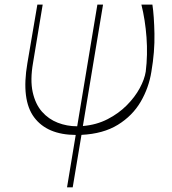

<svg xmlns="http://www.w3.org/2000/svg" viewBox="-20 -565 731 818"><path d="M139.2 -545.5H161.9L120.7 -296.9Q108 -224.1 119.3 -172.6Q130.7 -121.1 158.9 -89.1Q187.1 -57.2 226.2 -42.1Q265.3 -27 308.2 -27Q308.6 -27 308.9 -27L394.9 -545.5H419L333.1 -28.1Q391.3 -33 438.6 -57.4Q485.8 -81.7 520.4 -116.7Q555 -151.6 575.5 -189.6Q595.9 -227.6 600.9 -259.9Q609.7 -331.3 604.2 -405.7Q598.7 -480.1 582.4 -545.5H629.3Q636.4 -498.2 638 -421.5Q639.6 -344.8 625 -259.9Q614.3 -191.4 579.4 -131.6Q544.4 -71.7 482.2 -33.4Q420.1 5 327.1 9.6L289.8 233H265.6L302.6 9.9Q180.8 9.2 125.4 -65.2Q70 -139.6 96.6 -295.5Z"/></svg>

Font: Inter Thin  BETA
Style: Italic
Weight: 100
Italic angle: -9.39999°
Designer: Rasmus Andersson
Foundry: rsms
Version: Version 3.011;git-f93a4a705